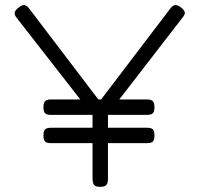

<svg xmlns="http://www.w3.org/2000/svg" viewBox="-20 -716 772 747"><path d="M683 -688Q696 -678 698.5 -669.5Q701 -661 692 -650L400 -272V-19Q400 -8 397 -1.5Q394 5 387.5 8Q381 11 370 11Q359 11 352.5 8Q346 5 343 -2Q340 -9 340 -21V-268L43 -649Q35 -660 37.5 -668.5Q40 -677 53 -687Q67 -698 76 -696Q85 -694 94 -682L368 -322L642 -682Q651 -694 660 -696Q669 -698 683 -688ZM179 -159Q168 -159 161.5 -161.5Q155 -164 152 -170.5Q149 -177 149 -188Q149 -200 151.5 -206.5Q154 -213 160.5 -216Q167 -219 177 -219H553Q564 -219 570 -216Q576 -213 578.5 -206.5Q581 -200 581 -188Q581 -177 578 -170.5Q575 -164 568.5 -161.5Q562 -159 551 -159ZM179 -269Q168 -269 161.5 -271.5Q155 -274 152 -280.5Q149 -287 149 -298Q149 -315 155 -322Q161 -329 177 -329H553Q569 -329 575 -322Q581 -315 581 -298Q581 -287 578 -280.5Q575 -274 568.5 -271.5Q562 -269 551 -269Z"/></svg>

Font: Fredoka SemiExpanded Light
Style: Regular
Weight: 300
Width: 6
Designer: Ben Nathan
Foundry: Milena B. Brandão, Ben Nathan
Version: Version 2.001